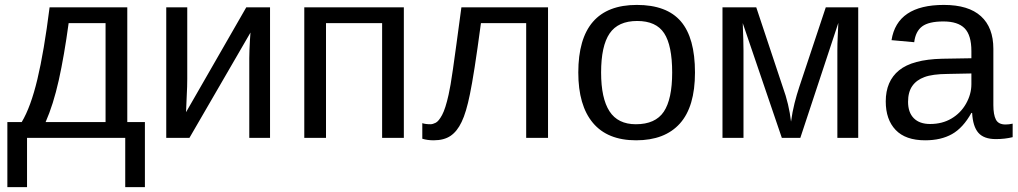

<svg xmlns="http://www.w3.org/2000/svg" viewBox="-20 -558 4118 777"><path d="M89.4 0V199.2H9.8V-64H67.9Q104.5 -125 131.3 -237.3Q158.2 -349.6 180.7 -528.3H495.1V-64H566.4V199.2H486.8V0ZM164.6 -64H407.2V-464.4H257.8Q239.7 -331.5 217.8 -233.2Q195.8 -134.8 164.6 -64Z M993.7 -426.3 746.6 0H652.8V-528.3H737.8V-239.3Q737.8 -208 735.8 -172.9Q733.9 -137.7 732.9 -104L976.6 -528.3H1072.8V0H988.8V-322.3Q988.8 -334 989.5 -354.7Q990.2 -375.5 991.5 -396Q992.7 -416.5 993.7 -426.3Z M1299.3 -464.4V0H1211.4V-528.3H1614.3V0H1526.4V-464.4Z M1848.1 -64.5Q1830.1 -26.4 1803.5 -8.3Q1776.9 9.8 1734.9 9.8Q1709.5 9.8 1689 3.4V-59.6Q1701.7 -55.2 1722.2 -55.2Q1731.4 -55.2 1743.4 -61.3Q1755.4 -67.4 1769 -92.5Q1782.7 -117.7 1795.4 -174.8Q1799.3 -192.9 1803.5 -216.3Q1807.6 -239.7 1813 -277.8Q1818.4 -315.9 1826.7 -376.2Q1835 -436.5 1847.2 -528.3H2197.8V0H2109.4V-464.4H1926.3Q1912.1 -357.9 1900.9 -286.1Q1889.6 -214.4 1881.8 -177.2Q1866.7 -102.5 1848.1 -64.5Z M2792.5 -264.6Q2792.5 -126 2731.4 -58.1Q2670.4 9.8 2554.2 9.8Q2438.5 9.8 2379.4 -60.8Q2320.3 -131.3 2320.3 -264.6Q2320.3 -538.1 2557.1 -538.1Q2678.2 -538.1 2735.4 -471.4Q2792.5 -404.8 2792.5 -264.6ZM2700.2 -264.6Q2700.2 -374 2667.7 -423.6Q2635.3 -473.1 2558.6 -473.1Q2481.4 -473.1 2447 -422.6Q2412.6 -372.1 2412.6 -264.6Q2412.6 -160.2 2446.5 -107.7Q2480.5 -55.2 2553.2 -55.2Q2632.3 -55.2 2666.3 -106Q2700.2 -156.7 2700.2 -264.6Z M2988.8 -353.5V0H2903.8V-528.3H3040.5L3147.9 -205.6Q3160.6 -170.9 3168.9 -135.7Q3177.2 -100.6 3181.2 -65.9Q3186.5 -105 3195.3 -139.9Q3204.1 -174.8 3214.4 -205.6L3321.8 -528.3H3453.1V0H3368.7V-353.5Q3368.7 -381.3 3370.1 -409.4Q3371.6 -437.5 3372.6 -465.3L3218.8 0H3144L2985.8 -464.4Q2988.8 -388.2 2988.8 -353.5Z M3724.1 9.8Q3644.5 9.8 3604.5 -32.2Q3564.5 -74.2 3564.5 -147.5Q3564.5 -229.5 3618.4 -273.4Q3672.4 -317.4 3792.5 -320.3L3911.1 -322.3V-351.1Q3911.1 -415.5 3883.8 -443.4Q3856.4 -471.2 3797.9 -471.2Q3738.8 -471.2 3711.9 -451.2Q3685.1 -431.2 3679.7 -387.2L3587.9 -395.5Q3610.4 -538.1 3799.8 -538.1Q3899.4 -538.1 3949.7 -492.4Q4000 -446.8 4000 -360.4V-132.8Q4000 -93.8 4010.3 -74Q4020.5 -54.2 4049.3 -54.2Q4063 -54.2 4078.1 -57.6V-2.9Q4046.4 4.9 4010.3 4.9Q3961.4 4.9 3939.2 -20.8Q3917 -46.4 3914.1 -101.1H3911.1Q3877.4 -40.5 3832.8 -15.4Q3788.1 9.8 3724.1 9.8ZM3911.1 -260.7 3814.9 -258.8Q3753.4 -258.3 3721.2 -246.1Q3689 -234.4 3671.9 -210Q3654.8 -185.5 3654.8 -146Q3654.8 -103 3678 -79.6Q3701.2 -56.2 3744.1 -56.2Q3793 -56.2 3830.1 -78.1Q3867.7 -100.1 3889.4 -138.4Q3911.1 -176.8 3911.1 -217.3Z"/></svg>

Font: Arimo Nerd Font
Style: Regular
Weight: 400
Designer: Steve Matteson
Foundry: Monotype Imaging Inc.
Version: Version 1.33;Nerd Fonts 3.2.1